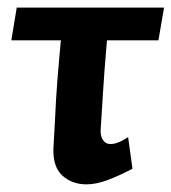

<svg xmlns="http://www.w3.org/2000/svg" viewBox="-20 -470 451 505"><path d="M207.5 14.9Q170.3 14.9 144.9 -7.3Q119.5 -29.5 120.4 -77.6Q122.8 -116.2 124.2 -145.9Q125.6 -175.7 127.1 -202.5Q128.6 -229.3 130.9 -259Q133.2 -288.7 136.8 -327.8Q140.3 -366.9 145.4 -420.9L267.6 -438.9Q263.1 -384.4 258.9 -334.4Q254.6 -284.3 251.4 -234Q248.2 -183.8 244.8 -129.2Q243.8 -112 250.9 -101.6Q258 -91.1 270.2 -91.1Q280.8 -91.1 293 -96.2Q305.3 -101.2 317 -109.4L328.4 -26.2Q292.4 -7.3 262.5 3.8Q232.5 14.9 207.5 14.9ZM9.8 -363.9 24 -450H411.5L396.7 -363.9Z"/></svg>

Font: Ancizar Sans Thin
Style: Italic
Weight: 100
Italic angle: -4°
Designer: Cesar Puertas, Viviana Monsalve, Julian Moncada, Julian Prieto, Jose Castro, Mariel Hernandez, Felipe Aragon, Sara Alarc
Version: Version 8.100